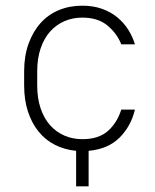

<svg xmlns="http://www.w3.org/2000/svg" viewBox="-20 -526 545 676"><path d="M248 5Q207 1 173.5 -16Q140 -33 116 -62.5Q92 -92 78.5 -133Q65 -174 65 -225V-275Q65 -329 80.5 -372Q96 -415 123 -445Q150 -475 187.5 -490.5Q225 -506 270 -506Q308 -506 339 -495Q370 -484 393 -465Q416 -446 431.5 -421.5Q447 -397 455 -370H407Q392 -408 358.5 -436Q325 -464 270 -464Q236 -464 207 -451.5Q178 -439 156.5 -415Q135 -391 123 -355.5Q111 -320 111 -275V-225Q111 -180 123 -144.5Q135 -109 156.5 -85Q178 -61 207 -48.5Q236 -36 270 -36Q327 -36 359.5 -64.5Q392 -93 407 -140H455Q441 -81 400.5 -41Q360 -1 292 5V130H248Z"/></svg>

Font: Retni Sans Light
Style: Regular
Weight: 300
Designer: Vitaly Kuzmin
Foundry: ParaType Ltd.
Version: Version 1.00;March 2, 2019;FontCreator 11.5.0.2425 64-bit; t